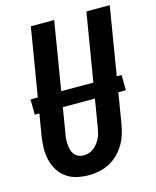

<svg xmlns="http://www.w3.org/2000/svg" viewBox="-112 -812 730 898"><g transform="rotate(-15 253.0 -363.5)"><path d="M206 8Q177 8 149 1.5Q121 -5 98.5 -21Q76 -37 61.5 -60.5Q47 -84 40.5 -111.5Q34 -139 34.5 -168.5Q35 -198 40 -228L124 -735H237L151 -212Q148 -198 147 -184.5Q146 -171 147 -158Q148 -145 151 -132Q154 -119 161.5 -109Q169 -99 181 -93.5Q193 -88 206 -88Q219 -88 232.5 -92Q246 -96 256.5 -104.5Q267 -113 275.5 -124Q284 -135 290 -147.5Q296 -160 299 -172.5Q302 -185 304 -198L393 -735H506L415 -183Q411 -158 403 -133.5Q395 -109 381.5 -86.5Q368 -64 348.5 -45Q329 -26 305.5 -14Q282 -2 256.5 3Q231 8 206 8ZM35 -331 34 -405H475L476 -331Z"/></g></svg>

Font: Iosevka Oblique
Style: Bold
Weight: 700
Italic angle: -9°
Monospace: yes
Designer: Belleve Invis
Foundry: Belleve Invis
Version: Version 32.5.0; ttfautohint (v1.8.4)